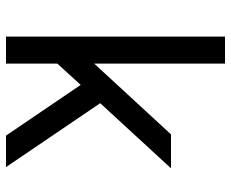

<svg xmlns="http://www.w3.org/2000/svg" viewBox="-85 -685 770 640"><g transform="rotate(90 300.0 -365.0)"><path d="M192 -294 428 -550H541L324 -314L537 0H432L263 -249L192 -171V0H102V-730H192Z"/></g></svg>

Font: Tiny
Style: Regular
Weight: 400
Designer: Philipp Nurullin, Konstantin Bulenkov
Foundry: JetBrains
Version: Version 2.251; ttfautohint (v1.8.4.7-5d5b)